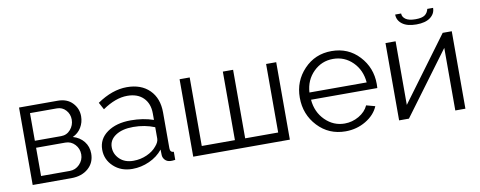

<svg xmlns="http://www.w3.org/2000/svg" viewBox="-61 -978 3181 1272"><g transform="rotate(-10 1529.5 -342.5)"><path d="M74 0V-521H334Q397 -521 433 -483Q469 -445 469 -393Q469 -352 448.5 -318Q428 -284 391 -267Q437 -254 464.5 -219.5Q492 -185 492 -138Q492 -76 448 -38Q404 0 334 0ZM139 -286H316Q354 -286 379 -315Q404 -344 404 -382Q404 -419 380 -445.5Q356 -472 320 -472H139ZM139 -49H332Q371 -49 398.5 -77.5Q426 -106 426 -144Q426 -183 400 -211Q374 -239 336 -239H139Z M568 -150Q568 -222 629 -265.5Q690 -309 788 -309Q871 -309 940 -285V-329Q940 -395 901 -434Q862 -473 793 -473Q714 -473 626 -412L600 -460Q702 -530 800 -530Q896 -530 952 -474.5Q1008 -419 1008 -323V-82Q1008 -55 1033 -54V0Q1009 3 1002 2Q978 1 964.5 -13.5Q951 -28 950 -46L949 -84Q914 -40 858.5 -15Q803 10 744 10Q668 10 618 -36.5Q568 -83 568 -150ZM917 -110Q940 -136 940 -160V-236Q873 -263 796 -263Q722 -263 677.5 -233.5Q633 -204 633 -155Q633 -109 667.5 -75.5Q702 -42 760 -42Q808 -42 850.5 -61Q893 -80 917 -110Z M1154 0V-521H1222V-60H1445V-521H1514V-60H1736V-521H1804V0Z M2178 10Q2066 10 1991.5 -69.5Q1917 -149 1917 -262Q1917 -373 1991.5 -451.5Q2066 -530 2177 -530Q2289 -530 2362 -451.5Q2435 -373 2435 -263Q2435 -241 2434 -236H1988Q1995 -152 2050.5 -97Q2106 -42 2181 -42Q2232 -42 2277 -68Q2322 -94 2341 -136L2400 -120Q2376 -63 2314.5 -26.5Q2253 10 2178 10ZM1986 -285H2371Q2364 -369 2309.5 -423Q2255 -477 2178 -477Q2101 -477 2046 -422.5Q1991 -368 1986 -285Z M2763 -606Q2701 -606 2668 -631Q2635 -656 2635 -695H2675Q2675 -672 2696.5 -656.5Q2718 -641 2763 -641Q2807 -641 2826 -655Q2845 -669 2851 -695H2890Q2890 -656 2857 -631Q2824 -606 2763 -606ZM2539 0V-520H2607V-92L2924 -521H2985V0H2917V-421L2605 0Z"/></g></svg>

Font: Raleway-v4020
Style: Regular
Weight: 400
Designer: Matt McInerney, Pablo Impallari, Rodrigo Fuenzalida
Foundry: Matt McInerney, Pablo Impallari, Rodrigo Fuenzalida
Version: Version 4.020;PS 004.020;hotconv 1.0.88;makeotf.lib2.5.64775